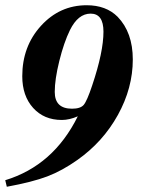

<svg xmlns="http://www.w3.org/2000/svg" viewBox="-32 -703 552 733"><path d="M-6 10 -12 -15Q172 -71 265 -259Q233 -245 204 -245Q136 -245 94.5 -291Q53 -337 53 -412Q53 -526 124.5 -604.5Q196 -683 299 -683Q373 -683 417 -639Q475 -579 475 -476Q475 -367 418 -264Q361 -161 263 -92Q205 -51 148.5 -29.5Q92 -8 -6 10ZM363 -582Q363 -651 314 -651Q266 -651 235 -588Q212 -541 194.5 -470.5Q177 -400 177 -352Q177 -288 243 -288Q275 -288 287.5 -302.5Q300 -317 320 -377Q363 -505 363 -582Z"/></svg>

Font: STIX
Style: Bold Italic
Weight: 700
Italic angle: -16.33°
Designer: MicroPress Inc., with final additions and corrections provided by Coen Hoffman, Elsevier (retired)
Version: Version 1.1.1